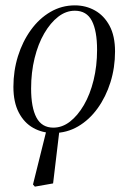

<svg xmlns="http://www.w3.org/2000/svg" viewBox="-20 -484 478 716"><path d="M110 212 103 204 154 -1H202L178 200ZM179 12Q138 12 104 -7Q70 -26 50 -64.5Q30 -103 30 -160Q30 -220 47 -274.5Q64 -329 95 -372Q126 -415 168 -439.5Q210 -464 259 -464Q300 -464 334 -445Q368 -426 388.5 -388Q409 -350 409 -292Q409 -232 392 -177.5Q375 -123 344 -80Q313 -37 271 -12.5Q229 12 179 12ZM179 -8Q212 -8 241 -30.5Q270 -53 293 -92.5Q316 -132 329 -185Q342 -238 342 -298Q342 -369 322.5 -406.5Q303 -444 259 -444Q226 -444 197 -421.5Q168 -399 145 -359.5Q122 -320 109 -267Q96 -214 96 -154Q96 -83 116 -45.5Q136 -8 179 -8Z"/></svg>

Font: Source Serif 4 60pt
Style: Italic
Weight: 400
Italic angle: -12°
Version: Version 4.004;hotconv 1.0.116;makeotfexe 2.5.65601